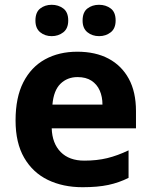

<svg xmlns="http://www.w3.org/2000/svg" viewBox="-20 -772 631 802"><path d="M303 -556Q379 -556 433.5 -527Q488 -498 518 -443Q548 -388 548 -308V-236H196Q198 -173 233.5 -137Q269 -101 332 -101Q385 -101 428 -111.5Q471 -122 517 -144V-29Q477 -9 432.5 0.5Q388 10 325 10Q243 10 180 -20.5Q117 -51 81 -113Q45 -175 45 -269Q45 -365 77.5 -428.5Q110 -492 168 -524Q226 -556 303 -556ZM304 -450Q261 -450 232.5 -422Q204 -394 199 -335H408Q408 -368 396.5 -394Q385 -420 362 -435Q339 -450 304 -450ZM128 -686Q128 -721 148 -736.5Q168 -752 195.9 -752Q223.8 -752 244.4 -736.6Q265 -721.2 265 -686.4Q265 -653 244.4 -637Q223.8 -621 195.9 -621Q168 -621 148 -637.2Q128 -653.5 128 -686ZM325 -686Q325 -721 345.1 -736.5Q365.3 -752 393.6 -752Q422 -752 442.5 -736.6Q463 -721.2 463 -686.4Q463 -653 442.4 -637Q421.9 -621 394 -621Q365.5 -621 345.3 -637.2Q325 -653.5 325 -686Z"/></svg>

Font: Noto Sans Malayalam
Style: Regular
Weight: 400
Designer: Jelle Bosma - Monotype Design Team
Foundry: Monotype Imaging Inc.
Version: Version 2.103